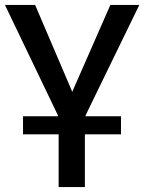

<svg xmlns="http://www.w3.org/2000/svg" viewBox="-21 -543 583 776"><path d="M322 213V0H468V-73H325V-77L542 -523H425L271 -172L121 -523H-1L213 -77V-73H72V0H216V213Z"/></svg>

Font: RT Raleway SemiBold
Style: Regular
Weight: 400
Designer: Matt McInerney, Pablo Impallari, Rodrigo Fuenzalida — Edited by Milan Moffatt in April 2016
Foundry: Matt McInerney, Pablo Impallari, Rodrigo Fuenzalida — Edited by Milan Moffatt in April 2016
Version: Version 3.001